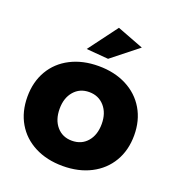

<svg xmlns="http://www.w3.org/2000/svg" viewBox="-139 -881 916 999"><g transform="rotate(20 319.0 -382.0)"><path d="M615 -271Q615 -188 578 -125.5Q541 -63 474 -28.5Q407 6 319 6Q231 6 164 -28.5Q97 -63 60.5 -125.5Q24 -188 24 -271Q24 -353 60.5 -415.5Q97 -478 164 -512.5Q231 -547 319 -547Q407 -547 474 -512.5Q541 -478 578 -415.5Q615 -353 615 -271ZM203 -269Q203 -208 235 -171Q267 -134 319 -134Q372 -134 404 -171Q436 -208 436 -269Q436 -329 403.5 -366Q371 -403 319 -403Q267 -403 235 -366Q203 -329 203 -269ZM349 -770 496 -714 351 -599 229 -609Z"/></g></svg>

Font: Gontserrat
Style: Bold
Weight: 700
Designer: Julieta Ulanovsky
Foundry: Julieta Ulanovsky
Version: Version 6.001